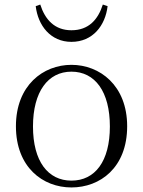

<svg xmlns="http://www.w3.org/2000/svg" viewBox="-20 -810 629 844"><path d="M294 14C420 14 539 -73 539 -255C539 -435 418 -525 294 -525C170 -525 50 -435 50 -255C50 -75 168 14 294 14ZM294 -16C191 -16 125 -101 125 -254C125 -407 191 -495 294 -495C398 -495 463 -407 463 -254C463 -101 398 -16 294 -16ZM137 -783C147 -698 202 -626 294 -626C388 -626 443 -698 453 -783L432 -790C411 -724 370 -677 294 -677C220 -677 178 -724 157 -790Z"/></svg>

Font: Noto Serif CJK SC Light
Style: Regular
Weight: 300
Designer: Ryoko NISHIZUKA 西塚涼子 (kana & ideographs); Frank Grießhammer (Latin, Greek & Cyrillic); Wenlong ZHANG 张文龙 (bopomofo); San
Foundry: Adobe
Version: Version 2.001;hotconv 1.1.0;makeotfexe 2.6.0